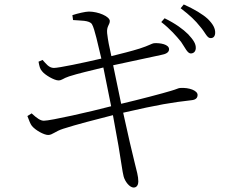

<svg xmlns="http://www.w3.org/2000/svg" viewBox="-20 -798 1040 862"><path d="M793 -610C811 -584 821 -559 836 -558C849 -558 858 -566 859 -581C860 -601 849 -618 825 -644C802 -667 768 -692 719 -716L704 -699C744 -668 772 -636 793 -610ZM879 -678C901 -653 909 -628 924 -627C937 -626 945 -634 946 -649C947 -670 937 -689 913 -713C890 -734 854 -756 805 -778L791 -761C833 -729 857 -706 879 -678ZM103 -277C111 -256 116 -242 123 -233C139 -213 178 -192 196 -192C216 -192 226 -208 264 -220C319 -238 416 -263 487 -281L512 -143C522 -86 530 -23 535 -6C541 17 562 44 580 44C596 44 601 29 601 17C601 -7 594 -29 584 -70C574 -110 554 -195 533 -292C694 -329 752 -338 839 -348C862 -350 867 -361 867 -372C867 -391 830 -406 788 -403C779 -402 775 -398 747 -390C715 -380 601 -350 524 -332L488 -505L702 -551C724 -555 739 -562 739 -577C739 -599 699 -606 671 -604C662 -603 648 -593 607 -580C569 -568 524 -557 480 -546C470 -590 465 -615 461 -649C458 -681 473 -686 473 -704C472 -724 422 -746 379 -746C364 -746 329 -738 305 -730L308 -708C338 -705 382 -708 393 -689C405 -669 420 -597 435 -535C354 -516 244 -493 222 -493C199 -493 186 -513 171 -529L153 -521C157 -500 159 -489 169 -478C182 -461 224 -437 242 -437C259 -437 262 -446 290 -455C330 -468 387 -481 444 -495L479 -321C384 -296 207 -256 177 -256C162 -256 147 -266 122 -289Z"/></svg>

Font: Noto Serif TC Light
Style: Regular
Weight: 300
Designer: Ryoko NISHIZUKA 西塚涼子 (kana & ideographs); Frank Grießhammer (Latin, Greek & Cyrillic); Wenlong ZHANG 张文龙 (bopomofo); San
Foundry: Adobe
Version: Version 2.001;hotconv 1.1.0;makeotfexe 2.6.0